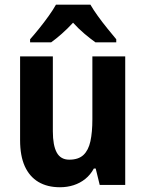

<svg xmlns="http://www.w3.org/2000/svg" viewBox="-20 -786 619 816"><path d="M512.2 -546.4V0H403.8L386.7 -69.8H378.9Q364.3 -43 342.3 -25.4Q320.3 -7.8 293 1Q265.6 9.8 234.9 9.8Q181.2 9.8 143.3 -12.7Q105.5 -35.2 85.4 -79.3Q65.4 -123.5 65.4 -189.9V-546.4H204.6V-228Q204.6 -168 221.2 -137.7Q237.8 -107.4 274.4 -107.4Q313.5 -107.4 334.7 -127.4Q356 -147.5 364.3 -185.8Q372.6 -224.1 372.6 -279.3V-546.4ZM364.3 -766.1Q377 -744.1 395.8 -718Q414.6 -691.9 435.3 -666.3Q456.1 -640.6 474.1 -619.1V-606H385.7Q363.8 -621.6 338.9 -642.6Q314 -663.6 290.5 -689.5Q266.6 -663.6 242.2 -642.1Q217.8 -620.6 197.3 -606H107.9V-619.1Q125 -638.2 146.2 -664.6Q167.5 -690.9 187 -718.3Q206.5 -745.6 217.8 -766.1Z"/></svg>

Font: Open Sans SemiCondensed
Style: Bold
Weight: 700
Width: 4
Designer: Monotype Design Team
Foundry: Monotype Imaging Inc.
Version: Version 3.003